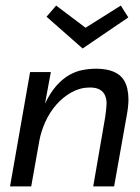

<svg xmlns="http://www.w3.org/2000/svg" viewBox="-20 -669 502 689"><path d="M389.5 0H314.5L357.5 -249Q361.5 -275.5 362.5 -297.5Q362.5 -312.5 357.2 -325.8Q352 -339 338.8 -347Q325.5 -355 302.5 -355Q268 -355 237.2 -338Q206.5 -321 182.5 -293.8Q158.5 -266.5 142.8 -231.8Q127 -197 121 -163L92 0H16L88 -410.5H162.5L141.5 -297Q160.5 -337 183 -362Q205.5 -387 229.2 -400.2Q253 -413.5 277.8 -418Q302.5 -422.5 326.5 -422.5Q401 -421.5 425.5 -380Q440.5 -354.5 441 -313.5Q441 -286.5 434.5 -253ZM276.5 -495 147 -609 181.5 -649 287 -569.5 413.5 -649 440.5 -606.5Z"/></svg>

Font: Lucymar Sans
Style: Italic
Weight: 400
Italic angle: -10°
Foundry: The League of Moveable Type (original font) / Main changes by Cristiano Sobral with portions from Mirco Monsees
Version: Version 2.00;August 30, 2020;FontCreator 13.0.0.2681 64-bit